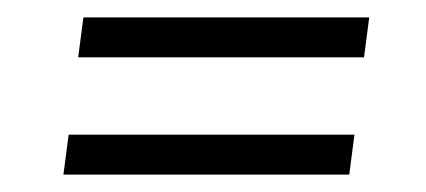

<svg xmlns="http://www.w3.org/2000/svg" viewBox="-20 -349 490 221"><path d="M70 -283 76 -329H405L399 -283ZM53 -148 59 -194H388L382 -148Z"/></svg>

Font: Yrsa Light
Style: Italic
Weight: 300
Italic angle: -7.10001°
Designer: Anna Giedrys (Yrsa+Rasa design), David Brezina (Yrsa art-direction, Rasa art-direction, design)
Foundry: Rosetta Type Foundry
Version: Version 2.004